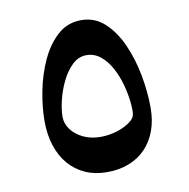

<svg xmlns="http://www.w3.org/2000/svg" viewBox="-63 -558 614 625"><g transform="rotate(-10 244.0 -245.0)"><path d="M242.2 5.9Q202.6 5.9 170.9 -8.3Q139.2 -22.5 116.7 -48.6Q94.2 -74.7 82.3 -111.3Q70.3 -147.9 70.3 -193.4Q70.3 -239.3 80.6 -291.7Q90.8 -344.2 112.3 -390.9Q133.8 -437.5 166.5 -466.8Q199.2 -496.1 244.6 -496.1Q289.1 -496.1 321.8 -466.1Q354.5 -436 376 -387.5Q397.5 -338.9 407.7 -283.2Q418 -227.5 418 -176.3Q418 -134.8 405.8 -101.1Q393.6 -67.4 370.6 -43.5Q347.7 -19.5 315.2 -6.8Q282.7 5.9 242.2 5.9ZM242.2 -110.8Q271 -110.8 299.1 -120.1Q327.1 -129.4 344.2 -144Q355.5 -153.3 357.4 -165.3Q359.4 -177.2 357.4 -199.7Q354.5 -231.4 345.7 -263.4Q336.9 -295.4 322.3 -322Q307.6 -348.6 287.4 -364.7Q267.1 -380.9 241.2 -380.9Q215.3 -380.9 194.8 -361.3Q174.3 -341.8 159.9 -312.3Q145.5 -282.7 137.9 -251.2Q130.4 -219.7 130.4 -196.3Q130.4 -174.8 144.3 -155.3Q158.2 -135.7 183.6 -123.3Q209 -110.8 242.2 -110.8Z"/></g></svg>

Font: Markazi Text
Style: Regular
Weight: 400
Designer: Borna Izadpanah (Arabic designer), Fiona Ross (Arabic design director) and Florian Runge (Latin designer)
Foundry: Borna Izadpanah and Florian Runge
Version: Version 1.000